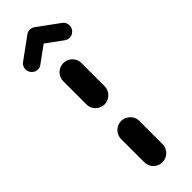

<svg xmlns="http://www.w3.org/2000/svg" viewBox="-268 -702 710 710"><g transform="rotate(-45 87.0 -347.0)"><path d="M87.4 0Q67.8 0 53.9 -13.9Q40 -27.8 40 -47.8V-168.1Q40 -181.1 46.3 -192Q52.6 -203 63.5 -209.4Q74.4 -215.9 87.4 -215.9Q100.4 -215.9 111.3 -209.4Q122.2 -203 128.7 -192Q135.2 -181.1 135.2 -168.1V-47.8Q135.2 -34.8 128.7 -23.7Q122.2 -12.6 111.3 -6.3Q100.4 0 87.4 0ZM87.4 -302.6Q74.4 -302.6 63.5 -309.1Q52.6 -315.6 46.3 -326.5Q40 -337.4 40 -350.4V-471.1Q40 -490.7 53.9 -504.6Q67.8 -518.5 87.4 -518.5Q100.4 -518.5 111.3 -512.2Q122.2 -505.9 128.7 -495Q135.2 -484.1 135.2 -471.1V-350.4Q135.2 -337.4 128.7 -326.5Q122.2 -315.6 111.3 -309.1Q100.4 -302.6 87.4 -302.6ZM87.4 -693.7Q100.7 -693.7 110.4 -684.1Q120 -674.4 120 -661.1Q120 -653 116.3 -646.1Q112.6 -639.3 106.7 -634.8L23.3 -574.4Q15.2 -568.1 4.8 -568.1Q-8.9 -568.1 -18.3 -577.8Q-27.8 -587.4 -27.8 -600.7Q-27.8 -608.9 -24.3 -615.9Q-20.7 -623 -14.4 -627L68.5 -687.4Q76.7 -693.7 87.4 -693.7ZM105.9 -687.8 189.3 -627Q195.6 -623 199.1 -615.9Q202.6 -608.9 202.6 -600.7Q202.6 -587.4 193.1 -577.8Q183.7 -568.1 170 -568.1Q159.6 -568.1 151.1 -574.4L68.9 -634.4Z"/></g></svg>

Font: 26F Galaxy Hebrew Extra Bold
Style: Regular
Weight: 800
Designer: C₂₉H₂₅N₃O₅
Version: Version 1.000